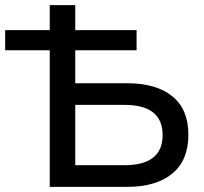

<svg xmlns="http://www.w3.org/2000/svg" viewBox="-40 -725 793 745"><path d="M153 0V-530H-20V-608H153V-705H252V-608H490V-530H252V-402H454Q566 -402 628.5 -351.5Q691 -301 691 -202Q691 -103 628.5 -51.5Q566 0 454 0ZM252 -84H443Q591 -84 591 -201Q591 -318 443 -318H252Z"/></svg>

Font: Nunito Sans SemiBold
Style: Regular
Weight: 600
Designer: Vernon Adams
Foundry: Vernon Adams
Version: Version 3.101; ttfautohint (v1.8.4.7-5d5b);gftools[0.9.27]